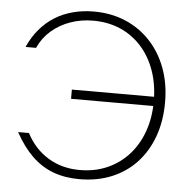

<svg xmlns="http://www.w3.org/2000/svg" viewBox="-52 -773 818 829"><g transform="rotate(5 357.0 -359.0)"><path d="M322 5Q399 5 461.5 -20.8Q524 -46.5 568.8 -94.5Q613.5 -142.5 637.8 -209.2Q662 -276 662 -358Q662 -438.5 637.2 -505Q612.5 -571.5 567.2 -620Q522 -668.5 459.8 -695Q397.5 -721.5 322 -721.5Q274 -721.5 231.5 -710.2Q189 -699 153.2 -676.8Q117.5 -654.5 89.2 -621.2Q61 -588 41 -543.5H86.5Q106 -587 141.5 -618Q177 -649 223.5 -665.5Q270 -682 323 -682Q387.5 -682 440.8 -658.8Q494 -635.5 532.5 -592.5Q571 -549.5 592 -490Q613 -430.5 613 -358.5Q613 -286.5 591.8 -227Q570.5 -167.5 531.5 -124.5Q492.5 -81.5 438.8 -58Q385 -34.5 320 -34.5Q243 -34.5 183.2 -70.8Q123.5 -107 88 -174.5H41Q75 -112.5 116 -72.8Q157 -33 207.8 -14Q258.5 5 322 5ZM613.5 -337.5V-377.5H256.3V-337.5Z"/></g></svg>

Font: Russolo 10pt ExtraLight
Style: Regular
Weight: 200
Designer: Micah Stupak-Hahn
Version: Version 1.000